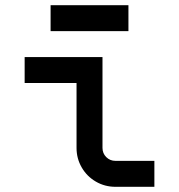

<svg xmlns="http://www.w3.org/2000/svg" viewBox="-20 -720 690 740"><path d="M275 -400H75V-500H375V-150Q375 -129 389.5 -114.5Q404 -100 425 -100H575V0H425Q384 0 349.5 -20Q315 -40 295 -74.5Q275 -109 275 -150ZM175 -700H475V-600H175Z"/></svg>

Font: Monoikos Medium
Style: Regular
Weight: 500
Designer: Brian Krent
Version: Version 0.088